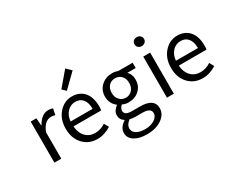

<svg xmlns="http://www.w3.org/2000/svg" viewBox="-151 -1410 2645 2198"><g transform="rotate(-30 1171.5 -311.0)"><path d="M184 0V-543H259L267 -444H270Q332 -557 424 -557Q460 -557 482 -545L465 -465Q442 -474 412 -474Q323 -474 275 -349V0Z M566 -62Q490 -141 490 -271Q490 -398 565 -480Q636 -557 735 -557Q836 -557 895 -488Q951 -420 951 -302Q951 -273 947 -250H581Q586 -163 635 -112Q684 -60 761 -60Q833 -60 897 -103L930 -43Q842 13 750 13Q638 13 566 -62ZM580 -315H871Q871 -398 835 -441Q801 -484 736 -484Q677 -484 633 -440Q587 -393 580 -315ZM719 -641 672 -686 830 -872 893 -811Z M1105 212Q1042 173 1042 104Q1042 34 1123 -19V-23Q1073 -52 1073 -112Q1073 -143 1093 -172Q1111 -197 1134 -213V-217Q1063 -274 1063 -363Q1063 -450 1124 -505Q1182 -557 1267 -557Q1290 -557 1309 -553Q1335 -546 1343 -543H1532V-473H1421Q1465 -431 1465 -361Q1465 -275 1407 -223Q1352 -172 1267 -172Q1223 -172 1186 -191Q1151 -161 1151 -126Q1151 -67 1246 -67H1352Q1541 -67 1541 62Q1541 140 1467 194Q1388 250 1267 250Q1166 250 1105 212ZM1348 -269Q1382 -304 1382 -363Q1382 -422 1349 -456Q1316 -490 1267 -490Q1216 -490 1185 -457Q1151 -422 1151 -363Q1151 -304 1185 -269Q1218 -234 1267 -234Q1315 -234 1348 -269ZM1406 153Q1453 121 1453 76Q1453 9 1342 9H1248Q1214 9 1178 0Q1122 41 1122 92Q1122 136 1164 162Q1207 188 1280 188Q1354 188 1406 153Z M1672 0V-543H1763V0ZM1673 -672Q1655 -688 1655 -714Q1655 -740 1673 -757Q1689 -773 1718 -773Q1747 -773 1763 -757Q1781 -740 1781 -714Q1781 -688 1763 -672Q1744 -655 1718 -655Q1692 -655 1673 -672Z M1958 -62Q1882 -141 1882 -271Q1882 -398 1957 -480Q2028 -557 2127 -557Q2228 -557 2287 -488Q2343 -420 2343 -302Q2343 -273 2339 -250H1973Q1978 -163 2027 -112Q2076 -60 2153 -60Q2225 -60 2289 -103L2322 -43Q2234 13 2142 13Q2030 13 1958 -62ZM1972 -315H2263Q2263 -398 2227 -441Q2193 -484 2128 -484Q2069 -484 2025 -440Q1979 -393 1972 -315Z"/></g></svg>

Font: Source Han Sans Regular
Style: Regular
Weight: 400
Designer: Ryoko NISHIZUKA  (kana & ideographs); Paul D. Hunt (Latin, Greek & Cyrillic); Wenlong ZHANG  (bopomofo); Sandoll Communi
Foundry: Adobe Systems Incorporated
Version: Version 1.00 January 18, 2024, initial release